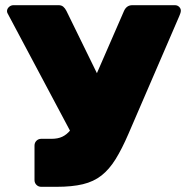

<svg xmlns="http://www.w3.org/2000/svg" viewBox="-20 -720 717 740"><path d="M139 0Q128 0 120.5 -7.5Q113 -15 113 -26V-159Q113 -170 120.5 -177.5Q128 -185 139 -185H179Q203 -185 220 -193Q237 -201 250.5 -217.5Q264 -234 276 -260L458 -678Q463 -689 471 -694.5Q479 -700 490 -700H654Q664 -700 670.5 -693.5Q677 -687 677 -679Q677 -674 675 -668.5Q673 -663 671 -658L475 -204Q450 -146 425.5 -106.5Q401 -67 371 -43.5Q341 -20 299.5 -10Q258 0 198 0ZM267 -184 9 -669Q7 -673 7 -677Q7 -686 14.5 -693Q22 -700 32 -700H206Q217 -700 224 -694Q231 -688 236 -678L376 -392Z"/></svg>

Font: Rubik Light ExtraBold
Style: Regular
Weight: 800
Version: Version 2.104